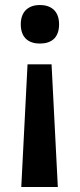

<svg xmlns="http://www.w3.org/2000/svg" viewBox="-20 -566 320 767"><path d="M216 -469C216 -524 182 -546 139 -546C98 -546 63 -524 63 -469C63 -412 98 -392 139 -392C182 -392 216 -412 216 -469ZM90 -309 65 181H211L186 -309Z"/></svg>

Font: Noto Sans Bamum SemiBold
Style: Regular
Weight: 600
Designer: Monotype Design Team
Foundry: Monotype Imaging Inc.
Version: Version 2.002